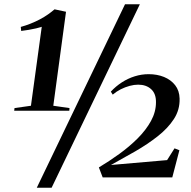

<svg xmlns="http://www.w3.org/2000/svg" viewBox="-20 -835 902 906"><path d="M48.5 -325 126 -336 177 -708.5Q167 -705 150.8 -701.2Q134.5 -697.5 115.8 -694.2Q97 -691 80 -689L78 -708Q102 -714.5 125 -723.8Q148 -733 168.8 -744Q189.5 -755 206.8 -767.2Q224 -779.5 237.5 -791L291.5 -779.5L231.5 -336L308 -325L307 -312.5H47ZM570 -815H640L223.5 51H153.5ZM464.5 2 446.5 -45Q495 -74 542.8 -108.5Q590.5 -143 629.8 -182.2Q669 -221.5 692.5 -264.2Q716 -307 716 -352.5Q716.5 -393 693.2 -414.2Q670 -435.5 632 -435.5Q613 -435.5 591.8 -429.8Q570.5 -424 550 -413.8Q529.5 -403.5 512 -388.5L503 -402.5Q526.5 -428 555.2 -446.5Q584 -465 616 -475Q648 -485 681.5 -485Q721.5 -485 754 -471.8Q786.5 -458.5 806.5 -433Q826.5 -407.5 827.5 -370Q829 -317 800.5 -273.2Q772 -229.5 724.2 -192Q676.5 -154.5 618.8 -121.2Q561 -88 503.5 -56.5L768.5 -79.5L803.5 -135L826.5 -126L793 2Z"/></svg>

Font: Merriweather 144pt SemiBold
Style: Italic
Weight: 600
Italic angle: -7.8°
Version: Version 2.101